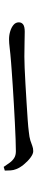

<svg xmlns="http://www.w3.org/2000/svg" viewBox="400 -874 200 1040"><g transform="rotate(-90 500.0 -354.0)"><path d="M201 -274Q186 -274 166 -289Q146 -304 128.5 -325.5Q111 -347 104 -366Q98 -381 97 -396.5Q96 -412 96 -428L116 -434Q128 -416 139 -401Q150 -386 164.5 -377Q179 -368 201 -368Q225 -368 266 -369.5Q307 -371 356.5 -373.5Q406 -376 458 -379Q510 -382 556 -385Q602 -388 635.5 -390.5Q669 -393 682 -394Q732 -398 760 -401.5Q788 -405 807 -405Q830 -405 851 -398.5Q872 -392 885.5 -380.5Q899 -369 899 -352Q899 -337 887.5 -328.5Q876 -320 848 -320Q821 -320 791 -321Q761 -322 713 -322Q693 -322 653 -320.5Q613 -319 563 -316Q513 -313 463 -310Q413 -307 371 -304Q329 -301 307 -298Q276 -295 259 -289.5Q242 -284 229.5 -279Q217 -274 201 -274Z"/></g></svg>

Font: Noto Serif JP ExtraLight Medium
Style: Regular
Weight: 500
Version: Version 2.003-H1;hotconv 1.1.1;makeotfexe 2.6.0